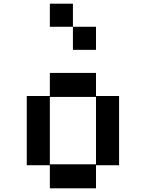

<svg xmlns="http://www.w3.org/2000/svg" viewBox="-20 -1020 790 1040"><path d="M250 0V-125H125V-500H250V-625H500V-500H625V-125H500V0ZM250 -130H500V-495H250ZM375 -750V-875H250V-1000H375V-875H500V-750Z"/></svg>

Font: Silkscreen
Style: Regular
Weight: 400
Designer: Jason Kottke
Foundry: Jason Kottke
Version: Version 1.001; ttfautohint (v1.8.4.7-5d5b)